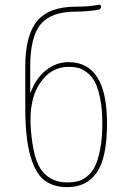

<svg xmlns="http://www.w3.org/2000/svg" viewBox="-20 -768 540 798"><path d="M264.6 -490.2Q190.4 -490.2 144.5 -419.9Q98.6 -349.6 108.4 -228.5Q118.2 -102.5 155.8 -56.2Q193.4 -9.8 259.8 -9.8Q283.2 -9.8 301.8 -14.2Q320.3 -18.6 340.3 -33.7Q360.4 -48.8 373.5 -74.2Q386.7 -99.6 396 -146Q405.3 -192.4 405.3 -254.9Q405.3 -315.4 396 -360.4Q386.7 -405.3 373.5 -429.2Q360.4 -453.1 340.3 -467.8Q320.3 -482.4 303.2 -486.3Q286.1 -490.2 264.6 -490.2ZM259.8 9.8Q201.2 9.8 163.6 -19.5Q126 -48.8 105.5 -122.6Q85 -196.3 85 -320.3V-490.2Q85 -622.1 134.8 -681.2Q184.6 -740.2 294.9 -740.2Q348.6 -740.2 389.6 -748Q399.4 -750 399.9 -740.2Q400.4 -730.5 389.6 -727.5Q339.8 -719.7 294.9 -719.7Q192.4 -719.7 148.9 -667Q105.5 -614.3 105.5 -490.2V-383.8Q105.5 -382.8 106.4 -382.8Q107.4 -382.8 107.4 -383.8Q129.9 -444.3 172.4 -477.1Q214.8 -509.8 264.6 -509.8Q424.8 -509.8 424.8 -254.9Q424.8 -113.3 382.8 -51.8Q340.8 9.8 259.8 9.8Z"/></svg>

Font: Rounded Mgen+ 1mn thin
Style: Regular
Weight: 100
Designer: [Source Han Sans]
Ryoko NISHIZUKA  (kana & ideographs); Paul D. Hunt (Latin, Greek & Cyrillic); Wenlong ZHANG  (bopomofo
Version: Version 1.059.20150602